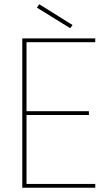

<svg xmlns="http://www.w3.org/2000/svg" viewBox="-20 -885 519 905"><path d="M429 -704V-686H105V-361H399V-343H105V-18H429V0H85V-704ZM154 -849 165 -865 322 -767 311 -752Z"/></svg>

Font: SVN-Poppins Thin
Style: Regular
Weight: 100
Designer: Ninad Kale (Devanagari), Jonny Pinhorn (Latin)
Foundry: Indian Type Foundry
Version: Version 3.002 2017